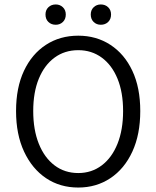

<svg xmlns="http://www.w3.org/2000/svg" viewBox="-20 -829 701 861"><path d="M331 12Q249 12 186.5 -30Q124 -72 88 -149Q52 -226 52 -331Q52 -436 87.5 -511.5Q123 -587 186 -628Q249 -669 331 -669Q412 -669 475 -628Q538 -587 573.5 -511.5Q609 -436 609 -331Q609 -226 573.5 -149Q538 -72 475 -30Q412 12 331 12ZM331 -53Q391 -53 436.5 -87.5Q482 -122 507 -184.5Q532 -247 532 -331Q532 -415 507 -476Q482 -537 436.5 -570.5Q391 -604 331 -604Q270 -604 224.5 -570.5Q179 -537 154 -476Q129 -415 129 -331Q129 -247 154 -184.5Q179 -122 224.5 -87.5Q270 -53 331 -53ZM432 -718Q413 -718 400 -730.5Q387 -743 387 -764Q387 -784 400 -796.5Q413 -809 432 -809Q452 -809 465 -796.5Q478 -784 478 -764Q478 -743 465 -730.5Q452 -718 432 -718ZM230 -718Q210 -718 197 -730.5Q184 -743 184 -764Q184 -784 197 -796.5Q210 -809 230 -809Q249 -809 262 -796.5Q275 -784 275 -764Q275 -743 262 -730.5Q249 -718 230 -718Z"/></svg>

Font: Assistant
Style: Regular
Weight: 400
Designer: Hebrew By Ben Nathan, Latin by Paul Hunt
Version: Version 3.000